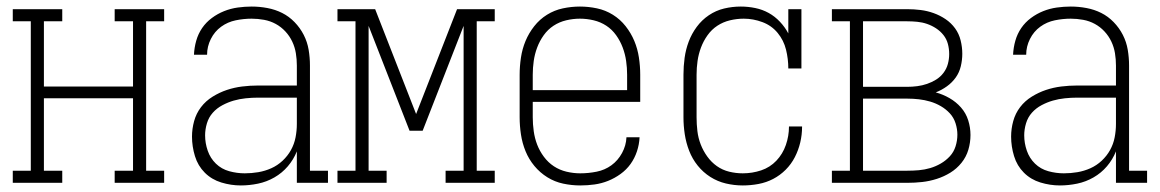

<svg xmlns="http://www.w3.org/2000/svg" viewBox="-20 -558 3540 586"><path d="M19 0V-37H74V-493H19V-530H170V-493H114V-294H386V-493H330V-530H481V-493H426V-37H481V0H330V-37H386V-258H114V-37H170V0Z M715 8Q685 8 655.5 -1Q626 -10 605 -31Q584 -52 575 -81.5Q566 -111 566 -141Q566 -165 572.5 -188.5Q579 -212 593.5 -231Q608 -250 629 -263Q650 -276 672.5 -283.5Q695 -291 719 -294Q743 -297 768 -297H886V-358Q886 -377 883 -395.5Q880 -414 872 -431Q864 -448 851 -462Q838 -476 821.5 -485Q805 -494 786 -497.5Q767 -501 748 -501Q724 -501 699.5 -496Q675 -491 655 -476.5Q635 -462 623.5 -439Q612 -416 612 -391H572Q573 -413 579 -434Q585 -455 597 -472.5Q609 -490 626.5 -503Q644 -516 664 -524Q684 -532 705.5 -535Q727 -538 748 -538Q772 -538 796 -533.5Q820 -529 841 -518.5Q862 -508 879 -490.5Q896 -473 907 -451.5Q918 -430 922 -406Q926 -382 926 -358V-37H981V0H886V-96Q876 -71 858.5 -50.5Q841 -30 817.5 -16.5Q794 -3 767.5 2.5Q741 8 715 8ZM727 -29Q748 -29 768.5 -32.5Q789 -36 808 -44.5Q827 -53 842.5 -67.5Q858 -82 868 -100Q878 -118 882 -138.5Q886 -159 886 -180V-260H768Q749 -260 730 -258Q711 -256 693.5 -251Q676 -246 659 -237Q642 -228 629.5 -214Q617 -200 611.5 -181.5Q606 -163 606 -145Q606 -121 614 -98Q622 -75 639 -58.5Q656 -42 679.5 -35.5Q703 -29 727 -29Z M1010 0V-37H1065V-493H1010V-530H1125L1250 -210L1375 -530H1490V-493H1435V-37H1490V0H1340V-37H1395V-479L1270 -159H1230L1105 -479V-37H1160V0Z M1751 8Q1725 8 1699 2.5Q1673 -3 1650.5 -17Q1628 -31 1611 -51.5Q1594 -72 1584 -96.5Q1574 -121 1570 -147.5Q1566 -174 1566 -200V-330Q1566 -356 1570 -382.5Q1574 -409 1584 -433Q1594 -457 1610.5 -478Q1627 -499 1649.5 -513Q1672 -527 1698 -532.5Q1724 -538 1750 -538Q1776 -538 1802 -532.5Q1828 -527 1850.5 -513Q1873 -499 1889.5 -478Q1906 -457 1916 -433Q1926 -409 1930 -382.5Q1934 -356 1934 -330V-247H1606V-200Q1606 -179 1609 -157.5Q1612 -136 1619.5 -116.5Q1627 -97 1640 -79.5Q1653 -62 1670.5 -50.5Q1688 -39 1709 -34Q1730 -29 1751 -29Q1776 -29 1801 -34Q1826 -39 1846 -53.5Q1866 -68 1878.5 -91Q1891 -114 1892 -139H1932Q1931 -117 1924 -96Q1917 -75 1904.5 -57.5Q1892 -40 1874 -27Q1856 -14 1836 -6Q1816 2 1794.5 5Q1773 8 1751 8ZM1606 -283H1894V-330Q1894 -351 1891 -372Q1888 -393 1880.5 -413Q1873 -433 1860.5 -450.5Q1848 -468 1830.5 -479.5Q1813 -491 1792 -496Q1771 -501 1750 -501Q1729 -501 1708 -496Q1687 -491 1669.5 -479.5Q1652 -468 1639.5 -450.5Q1627 -433 1619.5 -413Q1612 -393 1609 -372Q1606 -351 1606 -330Z M2247 8Q2221 8 2195.5 2Q2170 -4 2148 -18Q2126 -32 2109.5 -52.5Q2093 -73 2083.5 -97.5Q2074 -122 2070 -148Q2066 -174 2066 -200V-330Q2066 -356 2069.5 -381.5Q2073 -407 2082 -431Q2091 -455 2106.5 -476Q2122 -497 2143.5 -511.5Q2165 -526 2190 -532Q2215 -538 2241 -538Q2263 -538 2285 -533.5Q2307 -529 2326 -518.5Q2345 -508 2360.5 -491.5Q2376 -475 2386 -456V-530H2426V-349H2386Q2386 -378 2379 -406.5Q2372 -435 2353.5 -457.5Q2335 -480 2307 -490.5Q2279 -501 2250 -501Q2229 -501 2208 -496Q2187 -491 2169.5 -479.5Q2152 -468 2139.5 -450.5Q2127 -433 2119.5 -413Q2112 -393 2109 -372Q2106 -351 2106 -330V-200Q2106 -179 2108.5 -158Q2111 -137 2118.5 -117.5Q2126 -98 2138.5 -80.5Q2151 -63 2168 -51Q2185 -39 2205.5 -34Q2226 -29 2247 -29Q2276 -29 2303 -38Q2330 -47 2349.5 -67.5Q2369 -88 2378.5 -115.5Q2388 -143 2388 -171Q2388 -171 2388 -171.5Q2388 -172 2388 -172H2428Q2428 -172 2428 -171.5Q2428 -171 2428 -171Q2428 -147 2422.5 -123.5Q2417 -100 2406 -78.5Q2395 -57 2378 -40Q2361 -23 2340 -12Q2319 -1 2295 3.5Q2271 8 2247 8Z M2519 0V-37H2574V-493H2519V-530H2749Q2769 -530 2789.5 -527.5Q2810 -525 2829.5 -518Q2849 -511 2866 -499.5Q2883 -488 2895 -471.5Q2907 -455 2912 -434.5Q2917 -414 2917 -394Q2917 -375 2912.5 -356Q2908 -337 2897 -321.5Q2886 -306 2870 -294.5Q2854 -283 2836 -276Q2858 -270 2878 -258.5Q2898 -247 2913 -230Q2928 -213 2935 -191Q2942 -169 2942 -146Q2942 -123 2935.5 -101Q2929 -79 2914.5 -61Q2900 -43 2880.5 -31Q2861 -19 2839 -12Q2817 -5 2794.5 -2.5Q2772 0 2749 0ZM2749 -293Q2764 -293 2779.5 -295Q2795 -297 2809.5 -302Q2824 -307 2837 -315Q2850 -323 2859.5 -335.5Q2869 -348 2873 -363Q2877 -378 2877 -393Q2877 -409 2873 -424Q2869 -439 2859.5 -451Q2850 -463 2837 -471.5Q2824 -480 2809.5 -485Q2795 -490 2779.5 -491.5Q2764 -493 2749 -493H2614V-293ZM2614 -37H2749Q2767 -37 2784.5 -38.5Q2802 -40 2819 -45Q2836 -50 2851.5 -59Q2867 -68 2879 -81Q2891 -94 2896.5 -111.5Q2902 -129 2902 -147Q2902 -164 2896.5 -181.5Q2891 -199 2879 -212Q2867 -225 2851.5 -234Q2836 -243 2819 -248Q2802 -253 2784.5 -255Q2767 -257 2749 -257H2614Z M3215 8Q3185 8 3155.5 -1Q3126 -10 3105 -31Q3084 -52 3075 -81.5Q3066 -111 3066 -141Q3066 -165 3072.5 -188.5Q3079 -212 3093.5 -231Q3108 -250 3129 -263Q3150 -276 3172.5 -283.5Q3195 -291 3219 -294Q3243 -297 3268 -297H3386V-358Q3386 -377 3383 -395.5Q3380 -414 3372 -431Q3364 -448 3351 -462Q3338 -476 3321.5 -485Q3305 -494 3286 -497.5Q3267 -501 3248 -501Q3224 -501 3199.5 -496Q3175 -491 3155 -476.5Q3135 -462 3123.5 -439Q3112 -416 3112 -391H3072Q3073 -413 3079 -434Q3085 -455 3097 -472.5Q3109 -490 3126.5 -503Q3144 -516 3164 -524Q3184 -532 3205.5 -535Q3227 -538 3248 -538Q3272 -538 3296 -533.5Q3320 -529 3341 -518.5Q3362 -508 3379 -490.5Q3396 -473 3407 -451.5Q3418 -430 3422 -406Q3426 -382 3426 -358V-37H3481V0H3386V-96Q3376 -71 3358.5 -50.5Q3341 -30 3317.5 -16.5Q3294 -3 3267.5 2.5Q3241 8 3215 8ZM3227 -29Q3248 -29 3268.5 -32.5Q3289 -36 3308 -44.5Q3327 -53 3342.5 -67.5Q3358 -82 3368 -100Q3378 -118 3382 -138.5Q3386 -159 3386 -180V-260H3268Q3249 -260 3230 -258Q3211 -256 3193.5 -251Q3176 -246 3159 -237Q3142 -228 3129.5 -214Q3117 -200 3111.5 -181.5Q3106 -163 3106 -145Q3106 -121 3114 -98Q3122 -75 3139 -58.5Q3156 -42 3179.5 -35.5Q3203 -29 3227 -29Z"/></svg>

Font: Iosevka Slab Extralight
Style: Regular
Weight: 200
Monospace: yes
Designer: Belleve Invis
Foundry: Belleve Invis
Version: Version 11.1.1; ttfautohint (v1.8.3)